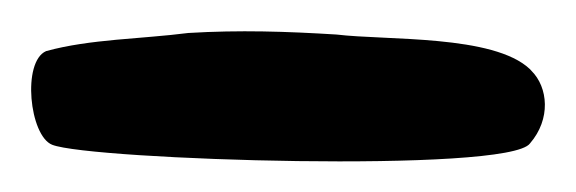

<svg xmlns="http://www.w3.org/2000/svg" viewBox="-20 -658 372 124"><path d="M323.2 -612.3 322.3 -613.3C298.8 -635.7 229.5 -631.8 197.3 -635.7C165 -637.7 134.8 -638.7 101.6 -636.7C71.3 -632.8 38.1 -632.8 9.8 -625C-5.9 -618.2 -1 -570.3 13.7 -564.5C38.1 -554.7 308.6 -545.9 322.3 -565.4C335.9 -581.1 334 -601.6 323.2 -612.3Z"/></svg>

Font: Day Care
Style: Regular
Weight: 400
Designer: Noponies
Version: Version 1.000;PS 001.000;hotconv 1.0.88;makeotf.lib2.5.64775